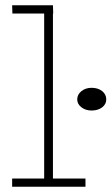

<svg xmlns="http://www.w3.org/2000/svg" viewBox="-20 -706 422 726"><path d="M180.2 -654.8V-30.8H303.2V0H25.9V-30.8H147V-654.8H26.9L25.9 -686H180.2L181.2 -654.8ZM326.2 -374Q350.6 -374 366.2 -361.6Q381.8 -349.1 381.8 -330.1Q381.8 -312 366.2 -300Q350.6 -288.1 326.2 -288.1Q303.7 -288.1 287.8 -300.3Q272 -312.5 272 -330.1Q272 -348.6 287.8 -361.3Q303.7 -374 326.2 -374Z"/></svg>

Font: BioRhyme ExtraLight
Style: Regular
Weight: 275
Designer: Aoife Mooney
Foundry: Aoife Mooney Type
Version: Version 1.500;PS 001.500;hotconv 1.0.88;makeotf.lib2.5.64775